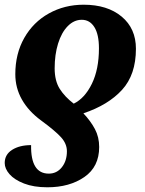

<svg xmlns="http://www.w3.org/2000/svg" viewBox="-22 -566 617 815"><path d="M555 -359Q555 -249 496 -184.5Q437 -120 332 -85Q363 -52 381 -18Q399 16 399 58Q399 142 336 185.5Q273 229 179 229Q121 229 80 213Q39 197 18.5 173.5Q-2 150 -2 126Q-2 90 29.5 70Q61 50 110 50Q108 171 185 171Q219 171 240.5 144Q262 117 262 76Q262 44 237 16.5Q212 -11 152 -55Q99 -94 71 -143.5Q43 -193 43 -251Q43 -338 81 -405Q119 -472 185.5 -509Q252 -546 333 -546Q434 -546 494.5 -495.5Q555 -445 555 -359ZM210 -276Q210 -223 231.5 -189Q253 -155 291 -126Q338 -149 368 -210.5Q398 -272 398 -361Q398 -420 378.5 -451Q359 -482 325 -482Q292 -482 265.5 -455Q239 -428 224.5 -381Q210 -334 210 -276Z"/></svg>

Font: Noto Serif NarrowExtraBold
Style: Italic
Weight: 800
Width: 4
Italic angle: -12°
Designer: Monotype Design Team
Foundry: Monotype Imaging Inc.
Version: Version 1.001